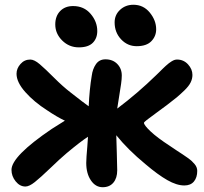

<svg xmlns="http://www.w3.org/2000/svg" viewBox="-20 -741 851 799"><path d="M548.8 -548.8Q510.7 -548.8 483.9 -577.4Q457 -606 457 -647.9Q457 -679.2 479.7 -700.2Q502.4 -721.2 535.2 -721.2Q576.7 -721.2 603.3 -688.7Q629.9 -656.2 629.9 -619.1Q629.9 -590.3 609.9 -569.6Q589.8 -548.8 548.8 -548.8ZM308.1 -543.9Q267.6 -543.9 238.8 -572.5Q210 -601.1 210 -639.2Q210 -673.8 230.2 -694.8Q250.5 -715.8 284.2 -715.8Q329.6 -715.8 357.2 -683.3Q384.8 -650.9 384.8 -611.8Q384.8 -581.5 366 -562.7Q347.2 -543.9 308.1 -543.9ZM85.9 35.2Q62.5 35.2 45.2 13.7Q27.8 -7.8 27.8 -34.2Q27.8 -90.8 194.8 -204.1Q203.6 -210 223.1 -221.9Q242.7 -233.9 250 -238.8Q216.8 -254.4 175.8 -282.2Q122.1 -316.4 85.4 -357.7Q48.8 -398.9 48.8 -434.1Q48.8 -456.1 65.2 -474.6Q81.5 -493.2 106 -493.2Q122.6 -493.2 145.3 -473.9Q168 -454.6 204.8 -417.7Q241.7 -380.9 272.9 -356.9Q330.6 -311.5 349.1 -298.8Q352.5 -371.1 361.8 -425.8Q365.2 -453.6 379.2 -473.9Q393.1 -494.1 418.9 -494.1Q449.2 -494.1 468 -474.9Q486.8 -455.6 486.8 -426.8Q486.8 -412.6 483.9 -391.8Q481 -371.1 475.8 -339.8Q470.7 -308.6 467.8 -289.1Q552.7 -353 629.9 -428.2Q634.8 -432.6 643.8 -441.7Q652.8 -450.7 657.5 -455.3Q662.1 -460 669.9 -467Q677.7 -474.1 682.9 -478Q688 -481.9 694.3 -485.8Q700.7 -489.7 706.1 -491.5Q711.4 -493.2 716.8 -493.2Q744.1 -493.2 762.5 -473.1Q780.8 -453.1 780.8 -429.2Q780.8 -413.1 773.2 -397.7Q765.6 -382.3 747.1 -364.5Q728.5 -346.7 715.6 -335.9Q702.6 -325.2 673.8 -303.2Q658.2 -291.5 630.4 -271.2Q602.5 -251 590.8 -241.7Q579.1 -232.4 579.1 -230Q579.1 -220.2 606.7 -194.1Q634.3 -168 687 -133.8Q698.2 -126 714.6 -115.2Q731 -104.5 740 -98.6Q749 -92.8 760.5 -84.5Q772 -76.2 778.1 -70.6Q784.2 -64.9 790 -57.9Q795.9 -50.8 798.3 -43.9Q800.8 -37.1 800.8 -29.8Q800.8 -2.4 787.1 14.2Q773.4 30.8 747.1 30.8Q715.3 30.8 676.3 8.5Q637.2 -13.7 585 -58.1Q512.2 -118.2 463.9 -178.2Q464.4 -159.7 466.1 -104Q467.8 -48.3 467.8 -32.2Q467.8 0 451.9 19Q436 38.1 407.2 38.1Q377.4 38.1 358.2 9.5Q338.9 -19 338.9 -63Q338.9 -74.7 340.1 -90.8Q341.3 -106.9 343.3 -130.6Q345.2 -154.3 346.2 -171.9Q316.9 -153.3 257.8 -104Q230.5 -81.1 189.5 -41.5Q148.4 -2 125 16.6Q101.6 35.2 85.9 35.2Z"/></svg>

Font: Shantell Sans Bouncy
Style: Regular
Weight: 600
Designer: Stephen Nixon, Anya Danilova, Shantell Martin
Foundry: Arrow Type
Version: Version 1.006;[9816181b4]